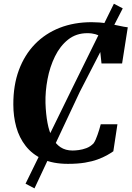

<svg xmlns="http://www.w3.org/2000/svg" viewBox="-20 -871 706 1030"><path d="M344.5 8Q264 8 208.2 -17.8Q152.5 -43.5 117.8 -88Q83 -132.5 67.2 -189.8Q51.5 -247 51.5 -310Q51 -413 81.2 -494.8Q111.5 -576.5 167.2 -634Q223 -691.5 300.2 -721.8Q377.5 -752 471.5 -752Q514 -752 551.2 -745.8Q588.5 -739.5 617.8 -733Q647 -726.5 665.5 -724.5L635 -530.5H524.5L508.5 -681.5Q500.5 -685 491.8 -687.5Q483 -690 472.5 -691.5Q462 -693 448.5 -693Q388.5 -693 345.2 -658.5Q302 -624 274.8 -568.2Q247.5 -512.5 235 -446.5Q222.5 -380.5 224 -318Q226 -259 234.8 -212Q243.5 -165 260.8 -132Q278 -99 304.8 -81.2Q331.5 -63.5 369.5 -63.5Q382.5 -63.5 402.5 -66Q422.5 -68.5 443.8 -76.5Q465 -84.5 482 -102Q488 -110.5 493.2 -122.2Q498.5 -134 503.2 -147.8Q508 -161.5 512.5 -176Q517 -190.5 520.5 -204.5H610L588 -59.5Q574 -49.5 553.5 -38Q533 -26.5 504 -15.8Q475 -5 435.8 1.5Q396.5 8 344.5 8ZM117 114.5 369 -400.5 591 -851 638.5 -826 408 -378 165 139.5Z"/></svg>

Font: Merriweather 24pt ExtraBold
Style: Italic
Weight: 800
Italic angle: -7.8°
Version: Version 2.101